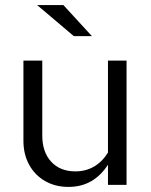

<svg xmlns="http://www.w3.org/2000/svg" viewBox="-20 -726 592 754"><path d="M249 8Q197 8 157 -15Q117 -38 94.5 -79Q72 -120 72 -173V-488H146V-194Q146 -129 181 -91Q216 -53 276 -53Q317 -53 349.5 -72Q382 -91 404 -127V-488H477V0H404V-79Q376 -36 337.5 -14Q299 8 249 8ZM270 -584 126 -706H229L341 -584Z"/></svg>

Font: Red Hat Text
Style: Regular
Weight: 400
Designer: Pentagram, MCKL
Foundry: MCKL
Version: Version 1.030